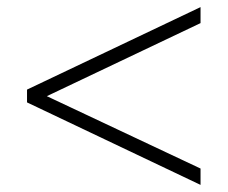

<svg xmlns="http://www.w3.org/2000/svg" viewBox="-20 -556 640 540"><path d="M544 -36 56 -268V-304L544 -536V-491L98 -279V-292L544 -82Z"/></svg>

Font: Nunito Sans 10pt ExtraLight
Style: Regular
Weight: 250
Designer: Vernon Adams
Foundry: Vernon Adams
Version: Version 3.101;gftools[0.9.27]